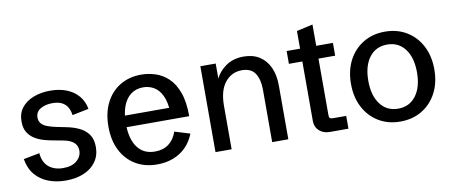

<svg xmlns="http://www.w3.org/2000/svg" viewBox="-61 -903 2742 1161"><g transform="rotate(-10 1309.5 -323.0)"><path d="M264.2 12.2Q206.1 12.2 157.7 -6.3Q109.4 -24.9 77.4 -62.7Q45.4 -100.6 35.2 -159.7L133.8 -178.7Q138.7 -121.6 173.1 -93.3Q207.5 -64.9 261.2 -64.9Q314.9 -64.9 345 -90.6Q375 -116.2 375 -152.3Q375 -183.6 353.3 -202.6Q331.5 -221.7 287.1 -229.5L227.5 -240.7Q201.2 -245.1 172.1 -253.7Q143.1 -262.2 117.9 -277.8Q92.8 -293.5 76.9 -319.3Q61 -345.2 61 -384.8Q61 -437 88.4 -470.9Q115.7 -504.9 161.9 -522.2Q208 -539.6 263.2 -539.6Q320.3 -539.6 364.3 -522Q408.2 -504.4 436.3 -471.4Q464.4 -438.5 473.1 -391.1L371.6 -370.6Q368.2 -397.9 356.4 -418.7Q344.7 -439.5 322.3 -451.2Q299.8 -462.9 263.2 -462.9Q220.2 -462.9 190.2 -445.1Q160.2 -427.2 160.2 -392.1Q160.2 -371.6 171.6 -357.2Q183.1 -342.8 205.1 -333.7Q227.1 -324.7 259.3 -317.9L321.3 -305.2Q362.8 -297.4 398.2 -281Q433.6 -264.6 455.3 -235.1Q477.1 -205.6 477.1 -157.2Q477.1 -104 449.7 -65.9Q422.4 -27.8 374.5 -7.8Q326.7 12.2 264.2 12.2Z M825.7 12.2Q749.5 12.2 692.9 -21.7Q636.2 -55.7 604.7 -117.4Q573.2 -179.2 573.2 -263.7Q573.2 -348.1 604.5 -409.9Q635.7 -471.7 691.9 -505.6Q748 -539.6 822.8 -539.6Q865.2 -539.6 908.2 -526.1Q951.2 -512.7 986.8 -479.5Q1022.5 -446.3 1043.9 -388.4Q1065.4 -330.6 1065.4 -241.7H637.2V-312.5H978.5L957 -283.2Q954.6 -347.7 935.8 -387Q917 -426.3 887 -444.1Q856.9 -461.9 820.8 -461.9Q776.4 -461.9 744.9 -438.2Q713.4 -414.6 696.8 -370.1Q680.2 -325.7 680.2 -262.7Q680.2 -169.9 717.5 -118.4Q754.9 -66.9 825.2 -66.9Q875 -66.9 909.2 -92Q943.4 -117.2 960 -165.5L1054.2 -136.7Q1035.2 -88.4 1002 -55.2Q968.8 -22 923.8 -4.9Q878.9 12.2 825.7 12.2Z M1184.1 0V-527.3H1278.3V-407.7L1274.9 -429.2Q1296.9 -476.6 1341.8 -508.1Q1386.7 -539.6 1451.2 -539.6Q1508.8 -539.6 1548.8 -513.7Q1588.9 -487.8 1610.1 -440.9Q1631.3 -394 1631.3 -329.1V0H1532.2V-321.8Q1532.2 -384.8 1507.8 -422.4Q1483.4 -460 1426.3 -460Q1363.8 -460 1323.5 -410.6Q1283.2 -361.3 1283.2 -266.6V0Z M1886.2 0Q1847.2 0 1821.8 -22.9Q1796.4 -45.9 1796.4 -83.5V-448.7H1713.9V-527.3H1796.4V-635.7L1895.5 -658.2V-527.3H1998V-448.7H1895.5V-105.5Q1895.5 -89.4 1900.1 -84Q1904.8 -78.6 1919.9 -78.6H2000.5V0Z M2318.4 12.2Q2242.7 12.2 2184.8 -22.9Q2127 -58.1 2094.7 -120.1Q2062.5 -182.1 2062.5 -263.7Q2062.5 -345.2 2094.7 -407.2Q2127 -469.2 2184.8 -504.4Q2242.7 -539.6 2318.4 -539.6Q2394 -539.6 2451.9 -504.4Q2509.8 -469.2 2542 -407.2Q2574.2 -345.2 2574.2 -263.7Q2574.2 -182.1 2542 -120.1Q2509.8 -58.1 2451.9 -22.9Q2394 12.2 2318.4 12.2ZM2318.4 -66.9Q2387.7 -66.9 2427.7 -119.9Q2467.8 -172.9 2467.8 -263.7Q2467.8 -355 2427.7 -407.7Q2387.7 -460.4 2318.4 -460.4Q2249 -460.4 2209 -407.7Q2168.9 -355 2168.9 -263.7Q2168.9 -172.9 2209 -119.9Q2249 -66.9 2318.4 -66.9Z"/></g></svg>

Font: Schibsted Grotesk Medium
Style: Regular
Weight: 500
Designer: Bakken & Baeck AS, Henrik Kongsvoll
Foundry: Schibsted ASA
Version: Version 1.100;gftools[0.9.25]